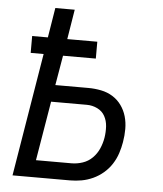

<svg xmlns="http://www.w3.org/2000/svg" viewBox="-53 -781 705 828"><g transform="rotate(5 300.0 -367.5)"><path d="M32 0 120 -533H64V-606H132L153 -735H237L216 -606H346V-533H204L182 -404H325Q353 -404 380.5 -398.5Q408 -393 430.5 -379Q453 -365 468.5 -343.5Q484 -322 491.5 -296Q499 -270 499 -241.5Q499 -213 494 -184Q490 -160 482 -135.5Q474 -111 459.5 -88.5Q445 -66 424.5 -48.5Q404 -31 380 -20Q356 -9 331 -4.5Q306 0 281 0ZM281 -74Q305 -74 329 -82Q353 -90 371 -108Q389 -126 399 -149Q409 -172 413 -196Q417 -221 415.5 -245.5Q414 -270 403 -290Q392 -310 370.5 -320.5Q349 -331 325 -331H170L127 -74Z"/></g></svg>

Font: Iosevka SS04 Extended Oblique
Style: Regular
Weight: 400
Width: 7
Italic angle: -9°
Monospace: yes
Designer: Belleve Invis
Foundry: Belleve Invis
Version: Version 19.0.0; ttfautohint (v1.8.4)